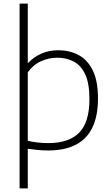

<svg xmlns="http://www.w3.org/2000/svg" viewBox="-20 -828 622 1068"><path d="M89 220V-808H134.5V-479H138Q167 -510.5 209.5 -529.5Q252 -548.5 305 -548.5Q366 -548.5 416 -522.5Q466 -496.5 495.5 -437.5Q525 -378.5 525 -280.5Q525 -182.5 493.8 -118.2Q462.5 -54 400.8 -22.5Q339 9 247.5 9Q217.5 9 188 6Q158.5 3 134.5 -0.5V220ZM248.5 -32Q363.5 -32 420.5 -90.2Q477.5 -148.5 477.5 -275.5Q477.5 -364 454 -414.2Q430.5 -464.5 389.8 -485.8Q349 -507 298 -507Q253.5 -507 209.5 -488Q165.5 -469 134.5 -425.5V-45Q158 -39 188.2 -35.5Q218.5 -32 248.5 -32Z"/></svg>

Font: Encode Sans SemiExpanded ExtraLight
Style: Regular
Weight: 250
Width: 6
Designer: Multiple Designers
Foundry: Impallari Type
Version: Version 3.002